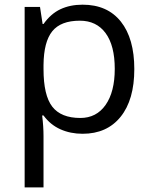

<svg xmlns="http://www.w3.org/2000/svg" viewBox="-20 -565 653 825"><path d="M335 9.8Q282.7 9.8 239.5 -9.5Q196.3 -28.8 167 -68.8H161.1Q167 -22 167 20V240.2H85.9V-535.2H151.9L163.1 -461.9H167Q198.2 -505.9 239.7 -525.4Q281.2 -544.9 335 -544.9Q441.4 -544.9 499.3 -472.2Q557.1 -399.4 557.1 -268.1Q557.1 -136.2 498.3 -63.2Q439.5 9.8 335 9.8ZM323.2 -476.1Q241.2 -476.1 204.6 -430.7Q168 -385.3 167 -286.1V-268.1Q167 -155.3 204.6 -106.7Q242.2 -58.1 325.2 -58.1Q394.5 -58.1 433.8 -114.3Q473.1 -170.4 473.1 -269Q473.1 -369.1 433.8 -422.6Q394.5 -476.1 323.2 -476.1Z"/></svg>

Font: f0_30457 
Style: Regular
Weight: 400
Foundry: Ascender Corporation
Version: Version 1.10